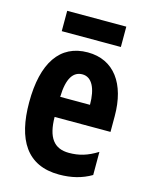

<svg xmlns="http://www.w3.org/2000/svg" viewBox="-110 -784 678 866"><g transform="rotate(15 228.5 -351.5)"><path d="M371 -713H95V-618H371ZM234 -556C104 -556 36 -454 36 -270C36 -97 99 10 250 10C307 10 356 -2 400 -28V-136C353 -107 315 -96 268 -96C198 -96 165 -140 164 -236H425V-310C425 -460 357 -556 234 -556ZM236 -454C280 -454 304 -407 304 -330H165C167 -418 194 -454 236 -454Z"/></g></svg>

Font: Noto Sans Myanmar UI ExtraCondensed
Style: Bold
Weight: 700
Width: 2
Designer: Monotype Design Team
Foundry: Monotype Imaging Inc.
Version: Version 2.103